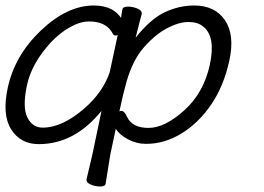

<svg xmlns="http://www.w3.org/2000/svg" viewBox="-58 -506 958 698"><path d="M341 -244 370 -379Q366 -377 362 -377Q356 -377 353 -382Q330 -428 266 -428Q234 -428 197 -407.5Q160 -387 127 -352Q57 -276 40 -196Q23 -116 41.5 -79Q60 -42 97 -42Q169 -42 250 -113Q317 -172 341 -244ZM311 -103Q213 18 83 18Q17 18 -17 -35Q-51 -88 -30 -186Q-5 -304 90.5 -395Q186 -486 283 -486Q321 -486 348 -472Q370 -459 382 -441Q384 -457 387 -472Q389 -482 407 -482Q425 -482 442.5 -474.5Q460 -467 457 -454Q455 -448 451 -432Q447 -416 442.5 -398.5Q438 -381 435 -369Q489 -437 541 -461.5Q593 -486 648 -486Q723 -486 759.5 -433Q796 -380 776 -287Q756 -194 710.5 -127Q665 -60 603 -21.5Q541 17 473 17Q438 17 406.5 0Q375 -17 363 -38L343 56L326 162Q324 172 306 172Q288 172 271 164.5Q254 157 257 144L278 55ZM376 -101Q380 -103 383 -103Q394 -103 404 -81Q423 -41 482 -41Q541 -41 612 -105Q683 -169 705 -271.5Q727 -374 680 -410Q661 -426 627 -426Q593 -426 550.5 -404Q508 -382 466.5 -335.5Q425 -289 402 -209Q390 -167 376 -101Z"/></svg>

Font: LXGW Bright GB
Style: Italic
Weight: 400
Italic angle: -12°
Designer: Christian Thalmann (Catharsis Fonts)
Foundry: LXGW / Christian Thalmann (Catharsis Fonts) / Fontworks Inc.
Version: Version 5.510